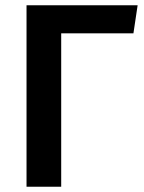

<svg xmlns="http://www.w3.org/2000/svg" viewBox="-20 -711 549 731"><path d="M213 0H81V-691H504L488 -584H213Z"/></svg>

Font: Trujillo Medium
Style: Regular
Weight: 500
Designer: Fira Sans original fonts by bBox Type GmbH, Carrois Corporate GbR, & Edenspiekermann AG / Changes by Cristiano Sobral
Foundry: Fira Sans original fonts by bBox Type GmbH, Carrois Corporate GbR, & Edenspiekermann AG / Changes by Cristiano Sobral
Version: Version 4.301;October 17, 2021;FontCreator 14.0.0.2814 64-bi